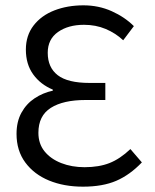

<svg xmlns="http://www.w3.org/2000/svg" viewBox="-20 -688 583 720"><path d="M291 12Q220 12 164 -11Q108 -34 75 -78.5Q42 -123 42 -186Q42 -232 60.5 -265.5Q79 -299 110 -319.5Q141 -340 178 -348V-352Q132 -371 104.5 -409Q77 -447 77 -502Q77 -555 106 -592.5Q135 -630 184 -649Q233 -668 293 -668Q350 -668 399 -646Q448 -624 482 -590L442 -537Q413 -564 376 -579.5Q339 -595 295 -595Q236 -595 197.5 -568Q159 -541 159 -490Q159 -435 196.5 -406Q234 -377 316 -377H375V-313H301Q217 -313 170.5 -283.5Q124 -254 124 -190Q124 -149 147 -120.5Q170 -92 209.5 -76.5Q249 -61 297 -61Q351 -61 390.5 -76.5Q430 -92 469 -129L512 -79Q467 -32 416 -10Q365 12 291 12Z"/></svg>

Font: Source Sans 3
Style: Regular
Weight: 400
Designer: Paul D. Hunt
Foundry: Adobe
Version: Version 3.046;hotconv 1.0.118;makeotfexe 2.5.65603